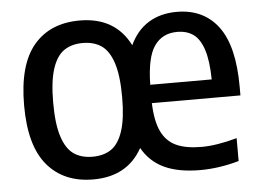

<svg xmlns="http://www.w3.org/2000/svg" viewBox="-45 -610 923 677"><g transform="rotate(-5 417.0 -271.5)"><path d="M801.5 -240H488Q490 -177 507.5 -140Q525 -103 559.5 -87Q594 -71 650 -71Q702.5 -71 775 -91V-10Q704.5 10 638 10Q561.5 10 511.2 -13.2Q461 -36.5 433 -86Q380 10 259.5 10Q155.5 10 97 -59Q38.5 -128 38.5 -271Q38.5 -414.5 96.5 -483.5Q154.5 -552.5 259.5 -552.5Q385 -552.5 437 -449.5Q461 -501 503.2 -527Q545.5 -553 603 -553Q698 -553 749.8 -483.8Q801.5 -414.5 801.5 -270ZM488 -305H705.5Q704.5 -372 691.5 -411Q678.5 -450 655.5 -466.2Q632.5 -482.5 598.5 -482.5Q546 -482.5 517.8 -442.2Q489.5 -402 488 -305ZM385.5 -270Q385.5 -346.5 371 -391Q356.5 -435.5 329.8 -454Q303 -472.5 263.5 -472.5Q224 -472.5 197.2 -454.2Q170.5 -436 156 -391.8Q141.5 -347.5 141.5 -272.5Q141.5 -196 156 -151.5Q170.5 -107 197.2 -88.5Q224 -70 263.5 -70Q303 -70 329.8 -88.2Q356.5 -106.5 371 -150.8Q385.5 -195 385.5 -270Z"/></g></svg>

Font: Encode Sans Semi Condensed Medium
Style: Regular
Weight: 500
Width: 4
Designer: Multiple Designers
Foundry: Impallari Type
Version: Version 2.000